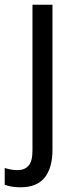

<svg xmlns="http://www.w3.org/2000/svg" viewBox="-60 -649 321 816"><path d="M27 147Q6 147 -11 144Q-28 141 -40 136V65Q-27 69 -13.5 71.5Q0 74 15 74Q44 74 61 55.5Q78 37 78 -9V-629H163V-12Q163 64 130 105.5Q97 147 27 147Z"/></svg>

Font: Noto Sans Kannada UI SemiCondensed
Style: Regular
Weight: 400
Width: 4
Designer: Jelle Bosma - Monotype Design Team
Foundry: Monotype Imaging Inc.
Version: Version 2.005; ttfautohint (v1.8.4.7-5d5b)